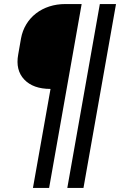

<svg xmlns="http://www.w3.org/2000/svg" viewBox="-20 -750 640 950"><path d="M223 180H143L230 -310Q144 -310 100 -356.5Q56 -403 70 -480L84 -560Q91 -598 110 -629.5Q129 -661 158 -683.5Q187 -706 224 -718Q261 -730 304 -730H384ZM393 180H313L474 -730H554Z"/></svg>

Font: Maple Mono
Style: Italic
Weight: 400
Italic angle: -10°
Monospace: yes
Designer: subframe7536
Version: Version 7.300